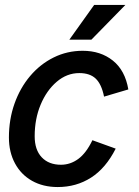

<svg xmlns="http://www.w3.org/2000/svg" viewBox="-20 -745 562 775"><path d="M213 10Q154 10 109.5 -15Q65 -40 40.5 -85.5Q16 -131 16 -190Q16 -263 38.5 -326.5Q61 -390 101.5 -438Q142 -486 196.5 -513Q251 -540 314 -540Q386 -540 435.5 -500.5Q485 -461 498 -384L400 -355Q390 -405 366.5 -427.5Q343 -450 300 -450Q250 -450 209 -415Q168 -380 144 -322.5Q120 -265 120 -195Q120 -140 148.5 -110Q177 -80 226 -80Q264 -80 296 -103.5Q328 -127 353 -179L447 -145Q407 -66 347.5 -28Q288 10 213 10ZM260 -585 360 -725H486L349 -585Z"/></svg>

Font: Radio Canada Big
Style: Italic
Weight: 400
Italic angle: -12°
Designer: Étienne Aubert Bonn
Foundry: Coppers and Brasses
Version: Version 1.001